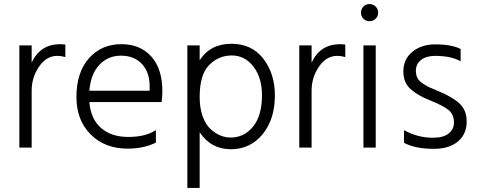

<svg xmlns="http://www.w3.org/2000/svg" viewBox="-20 -732 2369 952"><path d="M137 0H76V-507H137V-421Q179 -513 279 -513Q286 -513 304 -511V-449Q284 -455 264 -455Q210 -455 173.5 -401.5Q137 -348 137 -283Z M753 -25Q693 5 613 5Q500 5 429.5 -65.5Q359 -136 359 -251Q359 -373 421 -443Q483 -513 582 -513Q675 -513 730 -452Q785 -391 785 -280Q785 -246 781 -226H423Q430 -142 481 -97.5Q532 -53 616 -53Q702 -53 753 -87ZM580 -456Q516 -456 473 -411Q430 -366 423 -282H722V-305Q722 -374 683.5 -415Q645 -456 580 -456Z M970 200H909V-507H970V-433Q1023 -515 1127 -515Q1229 -515 1286 -440.5Q1343 -366 1343 -259Q1343 -141 1282 -66.5Q1221 8 1125 8Q1026 8 970 -76ZM970 -251Q970 -195 985.5 -153.5Q1001 -112 1025.5 -90.5Q1050 -69 1074.5 -59.5Q1099 -50 1123 -50Q1191 -50 1235 -104.5Q1279 -159 1279 -260Q1279 -347 1236.5 -402Q1194 -457 1129 -457Q1064 -457 1017 -409.5Q970 -362 970 -251Z M1525 0H1464V-507H1525V-421Q1567 -513 1667 -513Q1674 -513 1692 -511V-449Q1672 -455 1652 -455Q1598 -455 1561.5 -401.5Q1525 -348 1525 -283Z M1843 0H1782V-507H1843ZM1842.5 -699.5Q1855 -687 1855 -669Q1855 -651 1842.5 -639Q1830 -627 1812 -627Q1794 -627 1782 -639Q1770 -651 1770 -669Q1770 -687 1782 -699.5Q1794 -712 1812 -712Q1830 -712 1842.5 -699.5Z M2294 -130Q2294 -67 2250.5 -30.5Q2207 6 2131 6Q2039 6 1983 -24V-87Q2050 -49 2127 -49Q2178 -49 2204.5 -70Q2231 -91 2231 -125Q2231 -165 2203.5 -187Q2176 -209 2113 -234Q2052 -258 2016 -290Q1980 -322 1980 -378Q1980 -439 2025 -475.5Q2070 -512 2138 -512Q2220 -512 2264 -489V-428Q2217 -455 2137 -455Q2093 -455 2067.5 -434.5Q2042 -414 2042 -381Q2042 -361 2049.5 -346Q2057 -331 2075.5 -318.5Q2094 -306 2107 -300Q2120 -294 2149 -282Q2219 -254 2256.5 -220.5Q2294 -187 2294 -130Z"/></svg>

Font: Hind Siliguri Light
Style: Regular
Weight: 300
Designer: Jyotish Sonowal
Foundry: Indian Type Foundry
Version: Version 1.001;PS 1.0;hotconv 1.0.86;makeotf.lib2.5.63406; tt